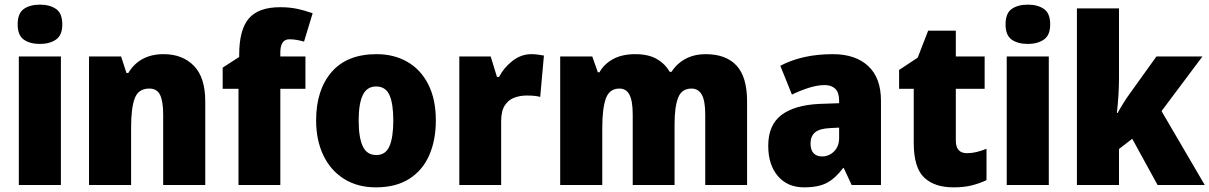

<svg xmlns="http://www.w3.org/2000/svg" viewBox="-20 -796 5203 826"><path d="M152 -776Q194 -776 221 -757.5Q248 -739 248 -691Q248 -644 220.5 -625.5Q193 -607 152 -607Q109 -607 82.5 -625.5Q56 -644 56 -691Q56 -739 82.5 -757.5Q109 -776 152 -776ZM242 -553V0H61V-553Z M684 -563Q765 -563 814 -513Q863 -463 863 -360V0H682V-304Q682 -359 669 -387Q656 -415 622 -415Q576 -415 560 -374Q544 -333 544 -246V0H363V-553H501L524 -482H532Q555 -521 593 -542Q631 -563 684 -563Z M1294 -414H1186V0H1006V-414H938V-505L1009 -551V-560Q1009 -668 1050.5 -716.5Q1092 -765 1185 -765Q1224 -765 1256 -758.5Q1288 -752 1325 -739L1288 -617Q1274 -621 1258 -624Q1242 -627 1225 -627Q1186 -627 1186 -570V-553H1294Z M1855 -278Q1855 -193 1826.5 -128Q1798 -63 1740.5 -26.5Q1683 10 1597 10Q1518 10 1460 -26.5Q1402 -63 1371 -128Q1340 -193 1340 -278Q1340 -409 1406.5 -486Q1473 -563 1600 -563Q1675 -563 1732.5 -530Q1790 -497 1822.5 -433Q1855 -369 1855 -278ZM1523 -277Q1523 -205 1540.5 -167Q1558 -129 1599 -129Q1639 -129 1655.5 -167Q1672 -205 1672 -278Q1672 -350 1655.5 -387Q1639 -424 1598 -424Q1559 -424 1541 -387.5Q1523 -351 1523 -277Z M2266 -563Q2280 -563 2294.5 -561Q2309 -559 2320 -557L2304 -379Q2294 -382 2280.5 -383.5Q2267 -385 2245 -385Q2218 -385 2193 -376Q2168 -367 2152 -343Q2136 -319 2136 -274V0H1956V-553H2091L2118 -465H2127Q2146 -503 2183.5 -533Q2221 -563 2266 -563Z M3016 -563Q3103 -563 3148.5 -514Q3194 -465 3194 -360V0H3014V-303Q3014 -363 2999 -389Q2984 -415 2955 -415Q2913 -415 2897.5 -376Q2882 -337 2882 -260V0H2702V-303Q2702 -362 2688 -388.5Q2674 -415 2645 -415Q2602 -415 2586.5 -372.5Q2571 -330 2571 -244V0H2390V-553H2528L2552 -485H2559Q2578 -520 2617 -541.5Q2656 -563 2713 -563Q2769 -563 2805 -542.5Q2841 -522 2861 -487H2869Q2892 -523 2929.5 -543Q2967 -563 3016 -563Z M3563 -563Q3660 -563 3715 -512Q3770 -461 3770 -363V0H3644L3610 -73H3607Q3575 -30 3538.5 -10Q3502 10 3439 10Q3368 10 3326.5 -38.5Q3285 -87 3285 -169Q3285 -258 3341.5 -301Q3398 -344 3505 -349L3590 -352V-362Q3590 -398 3573.5 -414Q3557 -430 3528 -430Q3498 -430 3462 -419Q3426 -408 3387 -389L3337 -513Q3382 -537 3438.5 -550Q3495 -563 3563 -563ZM3552 -245Q3506 -243 3486.5 -226.5Q3467 -210 3467 -179Q3467 -150 3480.5 -136.5Q3494 -123 3516 -123Q3547 -123 3568.5 -145Q3590 -167 3590 -202V-247Z M4140 -137Q4161 -137 4181.5 -142Q4202 -147 4224 -156V-21Q4194 -7 4161 1.5Q4128 10 4082 10Q4000 10 3955.5 -32.5Q3911 -75 3911 -182V-414H3848V-495L3928 -548L3973 -664H4092V-553H4216V-414H4092V-191Q4092 -137 4140 -137Z M4402 -776Q4444 -776 4471 -757.5Q4498 -739 4498 -691Q4498 -644 4470.5 -625.5Q4443 -607 4402 -607Q4359 -607 4332.5 -625.5Q4306 -644 4306 -691Q4306 -739 4332.5 -757.5Q4359 -776 4402 -776ZM4492 -553V0H4311V-553Z M4794 -460Q4794 -424 4791.5 -384.5Q4789 -345 4785 -310H4788Q4799 -330 4814 -354Q4829 -378 4841 -394L4955 -553H5153L4977 -318L5163 0H4960L4851 -199L4794 -155V0H4613V-760H4794Z"/></svg>

Font: Noto Sans Myanmar SemiCondensed Black
Style: Regular
Weight: 900
Width: 4
Designer: Monotype Design Team
Foundry: Monotype Imaging Inc.
Version: Version 2.107; ttfautohint (v1.8.4.7-5d5b)